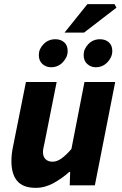

<svg xmlns="http://www.w3.org/2000/svg" viewBox="-20 -893 588 925"><path d="M152 12Q91 12 63 -21Q35 -54 35 -117Q35 -134 37 -152Q39 -170 43 -188L105 -498H253L195 -207Q192 -193 189.5 -181.5Q187 -170 187 -161Q187 -138 199.5 -126Q212 -114 233 -114Q254 -114 275.5 -129Q297 -144 324 -175L387 -498H535L437 0H316L318 -65H314Q281 -35 239 -11.5Q197 12 152 12ZM226 -569Q202 -569 184.5 -584.5Q167 -600 167 -628Q167 -657 190 -680.5Q213 -704 247 -704Q272 -704 289 -689.5Q306 -675 306 -647Q306 -618 283 -593.5Q260 -569 226 -569ZM441 -569Q418 -569 400.5 -584.5Q383 -600 383 -628Q383 -657 405.5 -680.5Q428 -704 462 -704Q487 -704 504 -689.5Q521 -675 521 -647Q521 -618 498 -593.5Q475 -569 441 -569ZM291 -736 401 -873H532L541 -856L385 -736Z"/></svg>

Font: Source Sans 3 ExtraBold
Style: Italic
Weight: 800
Italic angle: -11°
Version: Version 3.052;hotconv 1.1.0;makeotfexe 2.6.0